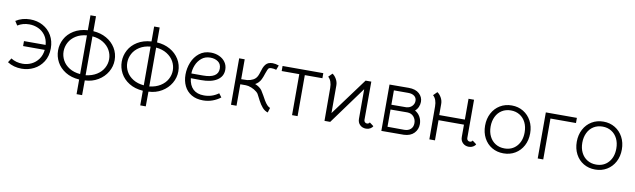

<svg xmlns="http://www.w3.org/2000/svg" viewBox="-47 -1275 6788 2052"><g transform="rotate(10 3347.5 -249.0)"><path d="M181 13Q93 13 26 -30L55 -76Q110 -41 182 -41Q232 -41 277 -62.5Q322 -84 352.5 -126Q383 -168 390 -228H155V-282H390Q385 -343 354.5 -385Q324 -427 278 -447.5Q232 -468 181 -468Q110 -468 55 -433L26 -478Q94 -522 181 -522Q258 -522 319.5 -488.5Q381 -455 416 -394.5Q451 -334 451 -255Q451 -170 412.5 -109.5Q374 -49 312 -18Q250 13 181 13Z M531 -248Q531 -314 562.5 -373Q594 -432 656.5 -470.5Q719 -509 807 -515V-677H867V-515Q947 -510 1010 -474.5Q1073 -439 1109 -380Q1145 -321 1145 -249Q1145 -181 1109.5 -120.5Q1074 -60 1010.5 -22Q947 16 868 19L867 179H807V20Q719 14 656.5 -25Q594 -64 562.5 -123Q531 -182 531 -248ZM591 -248Q591 -197 615.5 -151.5Q640 -106 689 -75.5Q738 -45 807 -39V-459Q738 -453 689 -422Q640 -391 615.5 -345Q591 -299 591 -248ZM1085 -249Q1085 -300 1060 -345.5Q1035 -391 985.5 -422Q936 -453 867 -459V-37Q936 -45 985.5 -76Q1035 -107 1060 -153Q1085 -199 1085 -249Z M1222 -248Q1222 -314 1253.5 -373Q1285 -432 1347.5 -470.5Q1410 -509 1498 -515V-677H1558V-515Q1638 -510 1701 -474.5Q1764 -439 1800 -380Q1836 -321 1836 -249Q1836 -181 1800.5 -120.5Q1765 -60 1701.5 -22Q1638 16 1559 19L1558 179H1498V20Q1410 14 1347.5 -25Q1285 -64 1253.5 -123Q1222 -182 1222 -248ZM1282 -248Q1282 -197 1306.5 -151.5Q1331 -106 1380 -75.5Q1429 -45 1498 -39V-459Q1429 -453 1380 -422Q1331 -391 1306.5 -345Q1282 -299 1282 -248ZM1776 -249Q1776 -300 1751 -345.5Q1726 -391 1676.5 -422Q1627 -453 1558 -459V-37Q1627 -45 1676.5 -76Q1726 -107 1751 -153Q1776 -199 1776 -249Z M1917 -230Q1917 -298 1942.5 -362Q1968 -426 2019.5 -467Q2071 -508 2145 -508Q2194 -508 2236 -489Q2278 -470 2302.5 -435Q2327 -400 2327 -354Q2327 -280 2264 -239.5Q2201 -199 2090 -200L1980 -201Q1989 -124 2031.5 -84Q2074 -44 2149 -44Q2194 -44 2232.5 -56.5Q2271 -69 2307 -95L2337 -55Q2299 -25 2250.5 -7.5Q2202 10 2149 10Q2074 10 2022 -21Q1970 -52 1943.5 -106.5Q1917 -161 1917 -230ZM2267 -355Q2267 -405 2232.5 -429.5Q2198 -454 2148 -454Q2092 -454 2053.5 -422Q2015 -390 1996 -343Q1977 -296 1977 -252H2103Q2267 -252 2267 -355Z M2512 -500V-284Q2561 -284 2577 -286Q2651 -296 2678 -340Q2688 -356 2694.5 -376Q2701 -396 2702 -399Q2710 -427 2716 -441Q2736 -489 2769 -503Q2790 -511 2813 -511Q2845 -511 2882 -498L2863 -448Q2837 -456 2812 -456Q2791 -456 2783 -450Q2776 -445 2769 -428Q2762 -411 2755 -391Q2741 -347 2729 -323Q2719 -302 2703 -285.5Q2687 -269 2668 -259Q2718 -239 2743 -206Q2751 -195 2775 -153L2803 -103Q2838 -45 2869 -35L2853 17Q2819 7 2793.5 -22Q2768 -51 2746 -93L2727 -130Q2717 -151 2711 -160.5Q2705 -170 2692 -181Q2667 -202 2633 -215.5Q2599 -229 2572 -229H2512V4H2452V-500Z M3114 -445H2923V-500H3365V-445H3174V0H3114Z M3824 -500H3886L3885 -84Q3885 -70 3894.5 -60.5Q3904 -51 3917 -51Q3937 -51 3946 -68L3990 -35Q3982 -18 3962 -6.5Q3942 5 3917 5Q3877 5 3851 -20Q3825 -45 3825 -85V-407L3528 0H3466L3465 -356Q3465 -435 3423 -472L3463 -512Q3487 -497 3506 -464.5Q3525 -432 3525 -395V-95Z M4291 -504Q4366 -504 4406 -467.5Q4446 -431 4446 -379Q4446 -351 4434.5 -324Q4423 -297 4400 -277Q4436 -257 4456 -221Q4476 -185 4476 -143Q4476 -85 4437.5 -44.5Q4399 -4 4327 -1L4083 0V-503ZM4387 -379Q4387 -412 4362.5 -431Q4338 -450 4296 -450H4140V-294L4304 -295Q4342 -299 4364.5 -323Q4387 -347 4387 -379ZM4417 -143Q4417 -183 4392 -212.5Q4367 -242 4322 -243L4140 -242V-55L4322 -54Q4365 -54 4391 -77.5Q4417 -101 4417 -143Z M5033 -51Q5053 -51 5062 -68L5106 -35Q5098 -18 5078 -6.5Q5058 5 5033 5Q4993 5 4967 -20Q4941 -45 4941 -85V-219H4665V0H4604L4603 -356Q4603 -435 4561 -472L4601 -512Q4625 -497 4644 -464.5Q4663 -432 4663 -395V-274H4941V-500H5001V-84Q5001 -70 5010.5 -60.5Q5020 -51 5033 -51Z M5165 -249Q5165 -324 5196.5 -383.5Q5228 -443 5283.5 -476.5Q5339 -510 5410 -510Q5480 -510 5535.5 -476.5Q5591 -443 5622.5 -384Q5654 -325 5654 -250Q5654 -175 5622.5 -116Q5591 -57 5535.5 -23.5Q5480 10 5409 10Q5338 10 5282.5 -23Q5227 -56 5196 -115Q5165 -174 5165 -249ZM5594 -250Q5594 -311 5571 -357.5Q5548 -404 5506 -430Q5464 -456 5410 -456Q5355 -456 5313 -430Q5271 -404 5248 -356.5Q5225 -309 5225 -249Q5225 -189 5248 -142.5Q5271 -96 5313 -70Q5355 -44 5410 -44Q5493 -44 5543.5 -101Q5594 -158 5594 -250Z M6117 -500V-444H5840V0H5780V-500Z M6160 -249Q6160 -324 6191.5 -383.5Q6223 -443 6278.5 -476.5Q6334 -510 6405 -510Q6475 -510 6530.5 -476.5Q6586 -443 6617.5 -384Q6649 -325 6649 -250Q6649 -175 6617.5 -116Q6586 -57 6530.5 -23.5Q6475 10 6404 10Q6333 10 6277.5 -23Q6222 -56 6191 -115Q6160 -174 6160 -249ZM6589 -250Q6589 -311 6566 -357.5Q6543 -404 6501 -430Q6459 -456 6405 -456Q6350 -456 6308 -430Q6266 -404 6243 -356.5Q6220 -309 6220 -249Q6220 -189 6243 -142.5Q6266 -96 6308 -70Q6350 -44 6405 -44Q6488 -44 6538.5 -101Q6589 -158 6589 -250Z"/></g></svg>

Font: Bellota
Style: Regular
Weight: 400
Designer: Kemie Guaida
Foundry: Kemie Guaida
Version: Version 4.001